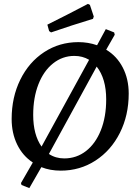

<svg xmlns="http://www.w3.org/2000/svg" viewBox="-20 -867 697 989"><path d="M643 -385Q643 -273 597.5 -182.5Q552 -92 472 -40Q392 12 293 12Q238 12 193 -6L131 102L91 86L88 76L149 -30Q97 -64 68.5 -122.5Q40 -181 40 -254Q40 -366 84.5 -456.5Q129 -547 207.5 -598.5Q286 -650 384 -650Q434 -650 480 -634L525 -717L568 -700L571 -688L527 -611Q582 -578 612.5 -519Q643 -460 643 -385ZM151 -275Q151 -173 194 -112L439 -559Q405 -579 363 -579Q302 -579 253.5 -540.5Q205 -502 178 -433Q151 -364 151 -275ZM527 -355Q527 -462 478 -524L232 -74Q266 -51 311 -51Q374 -51 423 -89Q472 -127 499.5 -196Q527 -265 527 -355ZM243 -700 233 -707 224 -740Q319 -787 433 -847L443 -842L463 -782L459 -770Q347 -736 243 -700Z"/></svg>

Font: Alegreya Medium
Style: Italic
Weight: 500
Italic angle: -7°
Designer: Juan Pablo del Peral
Foundry: Huerta Tipografica
Version: Version 2.008; ttfautohint (v1.8)